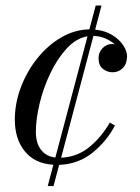

<svg xmlns="http://www.w3.org/2000/svg" viewBox="-20 -574 496 680"><path d="M339.5 -554.5 317 -469Q352.5 -465.5 377.8 -449.8Q403 -434 416.5 -413.5Q430 -393 430 -375Q430 -348.5 415.2 -333.2Q400.5 -318 378.5 -318Q360 -318 344.5 -330Q329 -342 329 -368Q329 -388.5 343 -403.2Q357 -418 376 -418Q381.5 -418 386 -417.5Q372.5 -429.5 353.2 -437.8Q334 -446 311 -447L196.5 -15.5Q253.5 -18 296.2 -53Q339 -88 369 -140L387 -129.5Q358.5 -74.5 308.5 -33.8Q258.5 7 189.5 10L169.5 85H149L169 9.5Q103 5.5 67.8 -38.2Q32.5 -82 32.5 -150Q32.5 -208 53.8 -264.5Q75 -321 112 -367.2Q149 -413.5 196.5 -441.2Q244 -469 296.5 -470L319 -554.5ZM107 -106.5Q107 -67.5 125 -43.8Q143 -20 176 -16L290 -445.5Q250.5 -439 217 -403Q183.5 -367 158.8 -315.5Q134 -264 120.5 -208.2Q107 -152.5 107 -106.5Z"/></svg>

Font: Bodoni* 11pt
Style: Italic
Weight: 400
Italic angle: -13°
Version: Version 2.3